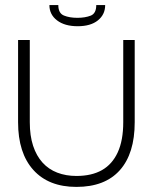

<svg xmlns="http://www.w3.org/2000/svg" viewBox="-20 -720 607 754"><path d="M280 14Q171 14 111 -52.5Q51 -119 51 -240V-563H97V-240Q97 -187 110 -147.5Q123 -108 147 -81.5Q171 -55 205 -42Q239 -29 280 -29Q340 -29 380.5 -52Q421 -75 442.5 -122Q464 -169 464 -240V-563H509V-240Q509 -117 450.5 -51.5Q392 14 280 14ZM285 -617Q234 -617 204 -640Q174 -663 174 -700H209Q209 -668 231 -659Q253 -650 284 -650Q314 -650 336 -658.5Q358 -667 358 -700H393Q393 -663 364.5 -640Q336 -617 285 -617Z"/></svg>

Font: Darker Grotesque
Style: Regular
Weight: 400
Designer: Gabriel Lam
Foundry: TypeRant
Version: Version 1.000;gftools[0.9.28]